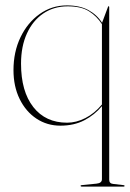

<svg xmlns="http://www.w3.org/2000/svg" viewBox="-20 -456 482 712"><path d="M283 236Q279 236 279 233Q279 230.5 283 230.5L338 225Q358 223 358 208.5V-62.5Q331 -30 292.8 -10Q254.5 10 204 10Q154.5 10 115 -16.2Q75.5 -42.5 52.8 -89Q30 -135.5 30 -196Q30 -263.5 56 -317.8Q82 -372 127 -404Q172 -436 228 -436Q276 -436 308 -418.5Q340 -401 358.5 -371.5L380.5 -430.5Q381.5 -433 383 -433Q385 -433 385 -429V210.5Q385 224.5 399 226L438 230.5Q442 231 442 233.5Q442 236 438.5 236ZM58 -220Q58 -117 103.5 -59Q149 -1 229 -1Q262.5 -1 296.2 -18Q330 -35 358 -68.5V-366.5Q339 -396 310 -414.2Q281 -432.5 231 -432.5Q179.5 -432.5 140.5 -406Q101.5 -379.5 79.8 -331.8Q58 -284 58 -220Z"/></svg>

Font: Fraunces 144pt Thin
Style: Regular
Weight: 100
Version: Version 1.000;[f99f86859]